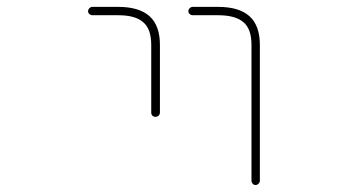

<svg xmlns="http://www.w3.org/2000/svg" viewBox="-20 -564 1040 561"><path d="M714.8 -36.1V-432.6Q714.8 -479.5 691.4 -499Q668 -519.5 617.2 -519.5H543Q538.1 -519.5 534.2 -522.9Q530.3 -526.4 530.3 -531.2Q530.3 -536.1 534.2 -540Q538.1 -543.9 543 -543.9H617.2Q678.7 -543.9 709 -516.6Q739.3 -489.3 739.3 -432.6V-36.1Q739.3 -31.2 735.4 -27.3Q731.4 -23.4 726.6 -23.4Q721.7 -23.4 718.3 -27.3Q714.8 -31.2 714.8 -36.1ZM421.9 -235.4V-432.6Q421.9 -479.5 398.4 -499Q376 -519.5 325.2 -519.5H250Q245.1 -519.5 241.2 -522.9Q237.3 -526.4 237.3 -531.2Q237.3 -536.1 241.2 -540Q245.1 -543.9 250 -543.9H325.2Q386.7 -543.9 417 -516.6Q447.3 -489.3 447.3 -432.6V-235.4Q447.3 -229.5 443.4 -226.1Q439.5 -222.7 434.1 -222.7Q428.7 -222.7 425.3 -226.1Q421.9 -229.5 421.9 -235.4Z"/></svg>

Font: Rounded-X Mgen+ 1m thin
Style: Regular
Weight: 100
Designer: [Source Han Sans]
Ryoko NISHIZUKA  (kana & ideographs); Paul D. Hunt (Latin, Greek & Cyrillic); Wenlong ZHANG  (bopomofo
Version: Version 1.059.20150602